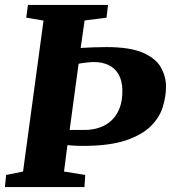

<svg xmlns="http://www.w3.org/2000/svg" viewBox="-24 -763 697 783"><path d="M-4 0 1 -49.5 70 -63.5 153.5 -679 83 -691 90 -743H416.5L410.5 -691L321 -679.5L305 -567.5Q329.5 -569 357.2 -570Q385 -571 410.5 -571Q506 -571 558.8 -548Q611.5 -525 632.2 -488Q653 -451 653 -410Q653 -370 640 -327.2Q627 -284.5 591.2 -248.8Q555.5 -213 488.8 -190.5Q422 -168 314 -168Q292 -168 275.5 -169.2Q259 -170.5 251 -171L237 -63.5L323.5 -49.5L320.5 0ZM296.5 -503 260 -233Q274 -233 289 -233Q304 -233 320.5 -233Q353.5 -233 382 -242.8Q410.5 -252.5 431.8 -272.8Q453 -293 464.5 -324Q476 -355 475 -397.5Q474 -434 460 -459Q446 -484 420.2 -497Q394.5 -510 358.5 -510Q348 -510 329.5 -508Q311 -506 296.5 -503Z"/></svg>

Font: Merriweather 24pt Black
Style: Italic
Weight: 900
Italic angle: -7.8°
Designer: Eben Sorkin
Foundry: Eben Sorkin
Version: Version 2.101